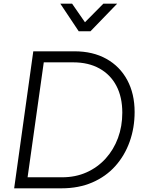

<svg xmlns="http://www.w3.org/2000/svg" viewBox="-20 -1024 786 1044"><path d="M57 0 161 -745H385Q485 -745 558.5 -704Q632 -663 672 -588.5Q712 -514 712 -415Q712 -329 685 -253.5Q658 -178 607 -121Q556 -64 482 -32Q408 0 314 0ZM130 -60H317Q391 -60 451 -87Q511 -114 554.5 -162Q598 -210 621.5 -273.5Q645 -337 645 -411Q645 -496 613 -557Q581 -618 521 -651.5Q461 -685 378 -685H218ZM408 -854 308 -1004H372L442 -903L542 -1004H617L472 -854Z"/></svg>

Font: Plus Jakarta Sans Light
Style: Italic
Weight: 300
Italic angle: -8°
Designer: Gumpita Rahayu
Foundry: Tokotype
Version: Version 2.071; ttfautohint (v1.8.4.7-5d5b);gftools[0.9.29]